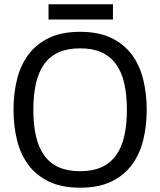

<svg xmlns="http://www.w3.org/2000/svg" viewBox="-20 -877 758 908"><path d="M43.9 -357.9Q43.9 -434.6 60.5 -501.7Q77.1 -568.8 114.5 -618.9Q151.9 -668.9 211.9 -697.8Q272 -726.6 358.9 -726.6Q445.8 -726.6 505.9 -697.8Q565.9 -668.9 603.3 -618.9Q640.6 -568.8 657.2 -501.7Q673.8 -434.6 673.8 -357.9Q673.8 -281.2 657.2 -214.1Q640.6 -147 603.3 -96.9Q565.9 -46.9 505.9 -18.1Q445.8 10.7 358.9 10.7Q272 10.7 211.9 -18.1Q151.9 -46.9 114.5 -96.9Q77.1 -147 60.5 -214.1Q43.9 -281.2 43.9 -357.9ZM137.7 -357.9Q137.7 -287.1 150.1 -232.9Q162.6 -178.7 189.2 -141.8Q215.8 -105 257.8 -86.2Q299.8 -67.4 358.9 -67.4Q418 -67.4 459.7 -86.2Q501.5 -105 528.3 -141.8Q555.2 -178.7 567.6 -232.9Q580.1 -287.1 580.1 -357.9Q580.1 -428.7 567.6 -482.9Q555.2 -537.1 528.3 -574Q501.5 -610.8 459.7 -629.6Q418 -648.4 358.9 -648.4Q299.8 -648.4 257.8 -629.6Q215.8 -610.8 189.2 -574Q162.6 -537.1 150.1 -482.9Q137.7 -428.7 137.7 -357.9ZM209.5 -784.7V-856.9H514.2V-784.7Z"/></svg>

Font: Arian AMU
Style: Regular
Weight: 400
Designer: Ruben Hakobyan (Tarumian)
Foundry: Ruben Hakobyan (Tarumian)
Version: Version 4.003